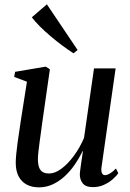

<svg xmlns="http://www.w3.org/2000/svg" viewBox="-20 -834 586 866"><path d="M155.5 11Q123.5 11 100.2 -1.5Q77 -14 64 -38.5Q51 -63 51 -100.5Q51 -114.5 53.2 -138.5Q55.5 -162.5 59.2 -189.8Q63 -217 66.8 -241.5Q70.5 -266 72.5 -281L101.5 -465.5L44 -487L48 -510L186.5 -533.5L205 -521.5L170.5 -280.5Q168.5 -262.5 165 -239.2Q161.5 -216 158.5 -192.5Q155.5 -169 153.2 -148.8Q151 -128.5 151 -116.5Q151 -93 156.5 -78.5Q162 -64 173.2 -57.8Q184.5 -51.5 201.5 -51.5Q228 -51.5 257 -73Q286 -94.5 313 -131Q340 -167.5 359 -212L404 -525.5H501.5L438 -81Q435.5 -63.5 439.5 -53.8Q443.5 -44 453.5 -44Q463 -44 475.5 -51.2Q488 -58.5 503 -74L513.5 -53Q505.5 -40.5 488.8 -25.8Q472 -11 449.2 -0.5Q426.5 10 399.5 10Q366 10 352.8 -7.5Q339.5 -25 340 -49Q340 -52.5 341.5 -64.2Q343 -76 345.2 -92Q347.5 -108 350 -124.2Q352.5 -140.5 354 -152L352.5 -152.5Q336.5 -119.5 316 -90Q295.5 -60.5 270.8 -38Q246 -15.5 217.2 -2.2Q188.5 11 155.5 11ZM311.5 -593.5Q289 -608 262.2 -627.8Q235.5 -647.5 209.2 -669.8Q183 -692 160.5 -714.2Q138 -736.5 123.5 -756L191.5 -814.5L330 -608.5Z"/></svg>

Font: Merriweather 96pt
Style: Italic
Weight: 400
Italic angle: -7.8°
Version: Version 2.101